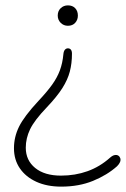

<svg xmlns="http://www.w3.org/2000/svg" viewBox="-20 -507 469 715"><path d="M208 188Q155 188 115.5 170Q76 152 54 120Q32 88 32 45Q32 3 51 -35.5Q70 -74 123 -131Q155 -165 174 -191.5Q193 -218 203 -245Q213 -272 216 -305Q217 -316 221.5 -321.5Q226 -327 233 -327Q240 -327 244 -322Q248 -317 248 -307Q248 -271 240 -240.5Q232 -210 212 -178.5Q192 -147 154 -107Q108 -59 92 -25.5Q76 8 76 43Q76 90 111 118.5Q146 147 207 147Q260 147 306 130.5Q352 114 390 80Q399 72 407 70.5Q415 69 420.5 72.5Q426 76 428 82.5Q430 89 427 96.5Q424 104 416 112Q379 145 326.5 166.5Q274 188 208 188ZM233 -411Q217 -411 206 -422Q195 -433 195 -449Q195 -466 206 -476.5Q217 -487 233 -487Q250 -487 260 -476.5Q270 -466 270 -449Q270 -433 260 -422Q250 -411 233 -411Z"/></svg>

Font: Nunito ExtraLight ExtraLight
Style: Regular
Weight: 250
Version: Version 3.602